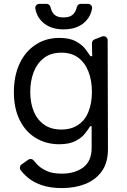

<svg xmlns="http://www.w3.org/2000/svg" viewBox="-20 -747 649 983"><path d="M192.5 200.6Q149.5 185.4 120 160.2Q100.5 143.8 85.9 124.3Q81.7 119 81.7 111.9Q81.7 106.9 84 102.3Q86.3 97.7 90.6 94.8L124.6 70.7Q129.6 67.1 136.4 67.1Q146.7 67.1 152.3 74.6L169.4 94.1Q187.1 113.3 217.3 127.5Q246.8 142 296.9 142Q363.3 142 406.2 110.1Q449.2 77.8 449.2 9.9V-100.9H441.8Q432.5 -85.6 415.8 -64.3Q399.9 -42.6 367.5 -25.6Q335.6 -8.5 282.7 -8.5Q217.3 -8.5 164.4 -39.8Q111.2 -71.4 81.7 -130.7Q51.1 -190.7 51.1 -275.6Q51.1 -359 80.6 -421.9Q109.7 -484 163 -518.5Q214.8 -552.9 284.1 -552.9Q336.6 -552.9 369 -535.2Q400.9 -517.4 417.3 -495.7Q433.9 -473.4 443.2 -459.2H452.1L450.6 -525.6Q450.6 -532 454.4 -537.5Q458.1 -543 463.8 -545.1L503.2 -560.4Q508.2 -561.8 510.3 -561.8Q518.8 -561.8 525 -555.8Q531.2 -549.7 531.2 -540.8L532.7 15.6Q532.7 86.6 501.1 130Q469.5 174 415.8 195.3Q362.6 215.9 296.9 215.9Q235.8 215.9 192.5 200.6ZM152.7 -176.8Q171.5 -132.5 206.3 -108.7Q241.1 -83.8 294 -83.8Q344.8 -83.8 379.3 -107.2Q414.8 -130.3 432.2 -173.3Q450.6 -217.7 450.6 -277Q450.6 -334.9 432.5 -381Q415.1 -426.1 380 -452.1Q345.9 -477.3 294 -477.3Q240.8 -477.3 205.6 -450.6Q170.5 -424 152.3 -377.8Q134.9 -332 134.9 -277Q134.9 -220.9 152.7 -176.8ZM373.2 -710.6Q370 -693.2 358.7 -678.6Q342.7 -657.7 305.4 -657.7Q268.1 -657.7 252.5 -678.6Q242.5 -692.8 238.6 -710.2Q237.2 -717.7 231.5 -722.5Q225.9 -727.3 218.4 -727.3H181.5Q171.9 -727.3 165.7 -720Q159.4 -712.7 160.9 -703.5Q168 -661.6 198.5 -633.2Q238.3 -596.6 305.4 -596.6Q373.6 -596.6 413.4 -633.2Q444.6 -662.3 451.3 -703.5Q452.8 -712.7 446.6 -720Q440.3 -727.3 430.8 -727.3H393.8Q386.4 -727.3 380.7 -722.5Q375 -717.7 373.2 -710.6Z"/></svg>

Font: DeltaSans
Style: Regular
Weight: 400
Designer: Rasmus Andersson
Foundry: rsms
Version: Version 3.012